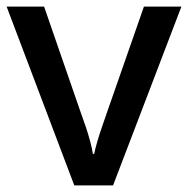

<svg xmlns="http://www.w3.org/2000/svg" viewBox="-20 -559 567 579"><path d="M204 0 0 -539H113L223 -221Q230 -202 238 -178.5Q246 -155 252 -132.5Q258 -110 260 -95H264Q267 -110 273.5 -132.5Q280 -155 288.5 -179Q297 -203 303 -221L414 -539H527L321 0Z"/></svg>

Font: Noto Sans Symbols Medium
Style: Regular
Weight: 500
Version: Version 2.002